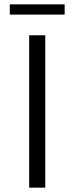

<svg xmlns="http://www.w3.org/2000/svg" viewBox="-20 -862 342 882"><path d="M114 -700H188V0H114ZM25 -842H277V-795H25Z"/></svg>

Font: APTA Sans Regular
Style: Regular
Weight: 400
Version: Version 7.200